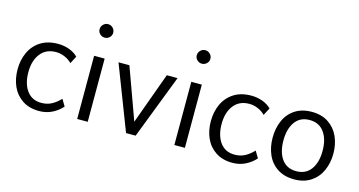

<svg xmlns="http://www.w3.org/2000/svg" viewBox="-85 -1181 2932 1567"><g transform="rotate(15 1381.0 -397.5)"><path d="M47 -266Q47 -344 76.5 -409Q106 -474 166 -513Q226 -552 315 -552Q364 -552 409 -535.5Q454 -519 483 -489L450 -426Q425 -452 389 -467.5Q353 -483 315 -483Q231 -483 184.5 -423.5Q138 -364 138 -267Q138 -169 181.5 -110Q225 -51 304 -51Q353 -51 391 -71.5Q429 -92 463 -128L497 -71Q463 -32 413.5 -7Q364 18 304 18Q220 18 162 -20.5Q104 -59 75.5 -123Q47 -187 47 -266Z M609 -755Q609 -779 626 -796Q643 -813 666 -813Q690 -813 707 -796Q724 -779 724 -755Q724 -732 707 -715.5Q690 -699 666 -699Q643 -699 626 -715.5Q609 -732 609 -755ZM622 -534H711V0H622Z M1327 -534 1118 8H1037L828 -534H920L1078 -99L1236 -534Z M1430 -755Q1430 -779 1447 -796Q1464 -813 1487 -813Q1511 -813 1528 -796Q1545 -779 1545 -755Q1545 -732 1528 -715.5Q1511 -699 1487 -699Q1464 -699 1447 -715.5Q1430 -732 1430 -755ZM1443 -534H1532V0H1443Z M1680 -266Q1680 -344 1709.5 -409Q1739 -474 1799 -513Q1859 -552 1948 -552Q1997 -552 2042 -535.5Q2087 -519 2116 -489L2083 -426Q2058 -452 2022 -467.5Q1986 -483 1948 -483Q1864 -483 1817.5 -423.5Q1771 -364 1771 -267Q1771 -169 1814.5 -110Q1858 -51 1937 -51Q1986 -51 2024 -71.5Q2062 -92 2096 -128L2130 -71Q2096 -32 2046.5 -7Q1997 18 1937 18Q1853 18 1795 -20.5Q1737 -59 1708.5 -123Q1680 -187 1680 -266Z M2202 -266Q2202 -346 2230.5 -411Q2259 -476 2317 -514Q2375 -552 2459 -552Q2542 -552 2600 -513Q2658 -474 2686.5 -409.5Q2715 -345 2715 -268Q2715 -190 2686.5 -125Q2658 -60 2600 -21Q2542 18 2459 18Q2375 18 2317 -20Q2259 -58 2230.5 -122.5Q2202 -187 2202 -266ZM2624 -267Q2624 -365 2581 -424Q2538 -483 2458 -483Q2378 -483 2335.5 -424Q2293 -365 2293 -267Q2293 -168 2335.5 -109.5Q2378 -51 2458 -51Q2538 -51 2581 -109.5Q2624 -168 2624 -267Z"/></g></svg>

Font: Martel Sans
Style: Regular
Weight: 400
Designer: Dan Reynolds and Mathieu Réguer
Foundry: Dan Reynolds and Mathieu Réguer
Version: Version 1.002; ttfautohint (v1.1) -l 5 -r 5 -G 72 -x 0 -D la